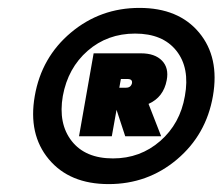

<svg xmlns="http://www.w3.org/2000/svg" viewBox="-20 -741 563 486"><path d="M139 -498Q127 -428 161.5 -384Q196 -340 266 -340Q335 -340 385.5 -384Q436 -428 448 -498Q461 -569 426.5 -612.5Q392 -656 322 -656Q252 -656 202 -612.5Q152 -569 139 -498ZM68 -498Q85 -596 159.5 -658.5Q234 -721 333 -721Q432 -721 484 -658.5Q536 -596 519 -498Q502 -400 428 -337.5Q354 -275 255 -275Q156 -275 103.5 -338Q51 -401 68 -498ZM402 -538Q394 -495 356 -478L388 -396H297L275 -463L263 -396H180L217 -606H337Q372 -606 390 -587.5Q408 -569 402 -538ZM303 -541H286L282 -519H299Q311 -519 314 -530Q316 -541 303 -541Z"/></svg>

Font: Poppins Black
Style: Italic
Weight: 900
Italic angle: -10°
Designer: Ninad Kale (Devanagari), Jonny Pinhorn (Latin)
Foundry: Indian Type Foundry
Version: Version 3.200;PS 1.000;hotconv 16.6.54;makeotf.lib2.5.65590